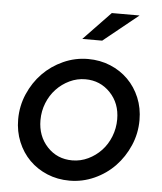

<svg xmlns="http://www.w3.org/2000/svg" viewBox="-53 -771 696 827"><g transform="rotate(5 295.5 -357.5)"><path d="M35 -234Q35 -292 57.5 -344Q80 -396 117.5 -434.5Q155 -473 206 -496Q257 -519 313 -519Q365 -519 409.5 -500.5Q454 -482 486.5 -449.5Q519 -417 537.5 -372.5Q556 -328 556 -276Q556 -218 533.5 -166Q511 -114 473.5 -75Q436 -36 385 -13Q334 10 278 10Q226 10 181.5 -8.5Q137 -27 104.5 -59.5Q72 -92 53.5 -137Q35 -182 35 -234ZM282 -78Q318 -78 350.5 -93.5Q383 -109 407.5 -135Q432 -161 446 -196.5Q460 -232 460 -271Q460 -340 416.5 -385.5Q373 -431 309 -431Q273 -431 240.5 -415.5Q208 -400 183.5 -374Q159 -348 145 -313Q131 -278 131 -239Q131 -170 174 -124Q217 -78 282 -78ZM397 -725H517L366 -603H280Z"/></g></svg>

Font: Red Hat Display Medium
Style: Italic
Weight: 500
Italic angle: -12°
Designer: Pentagram / MCKL
Foundry: Pentagram / MCKL
Version: Version 1.003; Red Hat Display Medium Italic